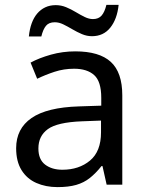

<svg xmlns="http://www.w3.org/2000/svg" viewBox="-20 -755 601 785"><path d="M288 -545Q386 -545 433 -502Q480 -459 480 -365V0H416L399 -76H395Q372 -47 347.5 -27.5Q323 -8 291.5 1Q260 10 215 10Q167 10 128.5 -7Q90 -24 68 -59.5Q46 -95 46 -149Q46 -229 109 -272.5Q172 -316 303 -320L394 -323V-355Q394 -422 365 -448Q336 -474 283 -474Q241 -474 203 -461.5Q165 -449 132 -433L105 -499Q140 -518 188 -531.5Q236 -545 288 -545ZM314 -259Q214 -255 175.5 -227Q137 -199 137 -148Q137 -103 164.5 -82Q192 -61 235 -61Q303 -61 348 -98.5Q393 -136 393 -214V-262ZM98 -606Q101 -636 109.5 -659.5Q118 -683 132 -699.5Q146 -716 165 -725Q184 -734 208 -734Q230 -734 250.5 -725.5Q271 -717 290 -705.5Q309 -694 326.5 -685.5Q344 -677 360 -677Q383 -677 395.5 -691.5Q408 -706 415 -735H465Q459 -677 431 -642Q403 -607 356 -607Q335 -607 315 -615.5Q295 -624 275.5 -635.5Q256 -647 238.5 -655.5Q221 -664 204 -664Q180 -664 168 -649.5Q156 -635 149 -606Z"/></svg>

Font: Noto Sans Hebrew
Style: Regular
Weight: 400
Designer: Monotype Design Team
Foundry: Monotype Imaging Inc.
Version: Version 2.003;January 10, 2023;FontCreator 14.0.0.2877 64-bi